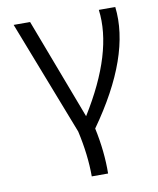

<svg xmlns="http://www.w3.org/2000/svg" viewBox="-80 -563 679 826"><g transform="rotate(-10 259.5 -150.0)"><path d="M230 0 36.1 -500H107.9L274.9 -59.1Q432.6 -312.5 408.2 -500H480Q505.9 -283.7 304.2 0Q326.7 105.5 325.2 200.2H253.9Q253.9 106 230 0Z"/></g></svg>

Font: LT Superior
Style: Regular
Weight: 400
Designer: Daniel Lyons
Foundry: LyonsType
Version: Version 1.000